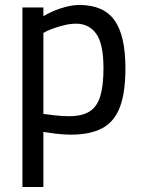

<svg xmlns="http://www.w3.org/2000/svg" viewBox="-20 -530 570 770"><path d="M70 220V-500H154V-465Q170 -475 194 -485.5Q218 -496 245.5 -503Q273 -510 299 -510Q395 -510 439 -449Q483 -388 483 -256Q483 -158 460.5 -99.5Q438 -41 389.5 -15.5Q341 10 264 10Q234 10 202.5 6Q171 2 154 -1V220ZM257 -64Q310 -64 340 -83.5Q370 -103 382.5 -145.5Q395 -188 395 -256Q395 -354 366 -394.5Q337 -435 285 -435Q262 -435 237.5 -429Q213 -423 191 -415Q169 -407 154 -398V-73Q170 -71 199.5 -67.5Q229 -64 257 -64Z"/></svg>

Font: Cairo Medium
Style: Regular
Weight: 500
Designer: Mohamed Gaber, Accademia di Belle Arti di Urbino
Foundry: Kief Type Foundry, Accademia di Belle Arti di Urbino
Version: Version 3.117